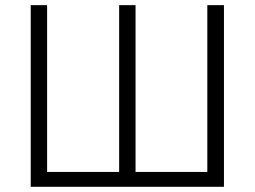

<svg xmlns="http://www.w3.org/2000/svg" viewBox="-20 -718 979 738"><path d="M98.1 0V-698.2H161.1V-57.1H438V-698.2H501V-57.1H776.9V-698.2H840.8V0Z"/></svg>

Font: Anuphan Light
Style: Regular
Weight: 300
Designer: Mike Abbink, Paul van der Laan, Pieter van Rosmalen, Mint Tantisuwanna
Foundry: Bold Monday; Cadson Demak
Version: Version 3.002;hotconv 1.0.109;makeotfexe 2.5.65596